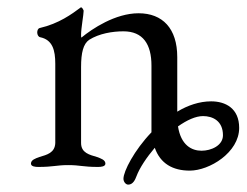

<svg xmlns="http://www.w3.org/2000/svg" viewBox="-20 -450 669 521"><path d="M328 51C341 51 347 37 350 29C359 5 378 -23 400 -49C415 -6 449 13 495 13C548 13 629 -36 629 -103C629 -156 592 -175 553 -175C521 -175 489 -164 461 -147V-295C461 -373 421 -414 356 -414C293 -414 230 -372 201 -348C200 -349 200 -352 200 -356C200 -373 207 -411 207 -421C206 -424 203 -430 200 -430C199 -430 199 -430 198 -429C175 -412 140 -386 88 -374C83 -373 81 -367 81 -362C81 -356 84 -350 89 -349C123 -342 130 -313 130 -277V-62C129 -35 107 -30 87 -24C76 -20 64 -16 64 -6C64 2 76 3 84 3C125 3 133 -2 165 -2C198 -2 205 3 246 3C254 3 266 2 266 -6C266 -16 254 -20 243 -24C223 -30 200 -35 200 -62V-268C200 -307 206 -331 222 -342C249 -359 285 -365 315 -365C368 -365 391 -330 391 -272V-91C344 -42 315 15 315 35C315 43 321 51 328 51ZM527 -41C500 -41 471 -56 463 -107C487 -124 511 -135 531 -135C557 -135 585 -122 585 -83C585 -55 553 -41 527 -41Z"/></svg>

Font: EB Garamond
Style: Italic
Weight: 400
Italic angle: -17.2°
Designer: Georg Duffner and Octavio Pardo
Foundry: Georg Duffner
Version: Version 1.000;PS 001.000;hotconv 1.0.88;makeotf.lib2.5.64775